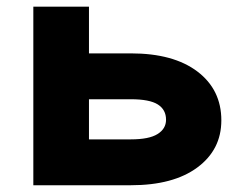

<svg xmlns="http://www.w3.org/2000/svg" viewBox="-20 -548 708 568"><path d="M367.2 0H78.6V-528.3H243.2V-390.1H367.2Q493.2 -390.1 564 -336.4Q634.8 -282.7 634.8 -191.9Q634.8 -105 563.7 -52.5Q492.7 0 367.2 0ZM367.2 -254.4H243.2V-135.7H367.2Q420.9 -135.7 446 -151.4Q471.2 -167 471.2 -193.8Q471.2 -223.6 446.8 -239Q422.4 -254.4 367.2 -254.4Z"/></svg>

Font: Bert Sans Black
Style: Regular
Weight: 900
Designer: Christian Robertson, Adam Twardoch, & Cristiano Sobral
Foundry: Google
Version: Version 12.135;January 10, 2020;FontCreator 12.0.0.2547 64-b